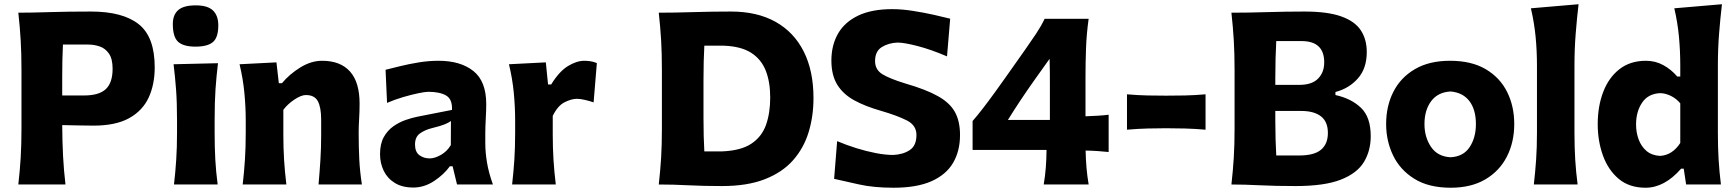

<svg xmlns="http://www.w3.org/2000/svg" viewBox="-20 -860 8087 895"><path d="M65.4 0Q72.8 -64.5 76.4 -125Q80.1 -185.5 80.1 -260.7V-532.7Q80.1 -610.8 76.4 -672.6Q72.8 -734.4 65.4 -800.8Q125.5 -800.8 210.4 -803.5Q295.4 -806.2 404.3 -806.2Q551.8 -806.2 626.5 -747.3Q701.2 -688.5 701.2 -545.9Q701.2 -466.3 672.9 -405Q644.5 -343.8 581.8 -309.1Q519 -274.4 416 -274.4Q381.8 -274.4 341.8 -275.4Q301.8 -276.4 270 -276.9Q270.5 -198.7 273.9 -133.1Q277.3 -67.4 285.2 0ZM273.4 -652.3Q271.5 -617.2 270.8 -580.6Q270 -543.9 270 -502V-415H372.1Q441.9 -415 473.4 -444.8Q504.9 -474.6 504.9 -539.6Q504.9 -585.4 488 -609.9Q471.2 -634.3 445.3 -643.3Q419.4 -652.3 391.6 -652.3Z M791 0Q797.9 -59.6 801.5 -116.2Q805.2 -172.9 805.2 -242.2V-298.3Q805.2 -382.3 800.8 -441.4Q796.4 -500.5 789.1 -560.5L996.1 -565.4Q988.8 -504.9 984.6 -444.6Q980.5 -384.3 980.5 -298.3V-242.2Q980.5 -172.9 983.6 -116.2Q986.8 -59.6 994.6 0ZM891.1 -642.6Q835.4 -642.6 810.5 -665Q785.6 -687.5 785.6 -748Q785.6 -791 810.8 -813Q835.9 -835 892.6 -835Q948.2 -835 972.9 -811Q997.6 -787.1 997.6 -741.7Q997.6 -685.5 972.7 -664.1Q947.8 -642.6 891.1 -642.6Z M1111.3 0Q1118.2 -59.6 1121.8 -116.2Q1125.5 -172.9 1125.5 -242.2V-298.3Q1125.5 -362.3 1119.1 -427.7Q1112.8 -493.2 1096.7 -560.5L1268.6 -569.3L1279.8 -472.2H1294.4Q1329.1 -514.2 1379.6 -545.4Q1430.2 -576.7 1481.4 -576.7Q1566.9 -576.7 1611.6 -526.6Q1656.2 -476.6 1656.2 -377.4Q1656.2 -340.8 1654.1 -306.2Q1651.9 -271.5 1651.9 -242.2Q1651.9 -172.9 1654.8 -116.2Q1657.7 -59.6 1667 0H1464.8Q1470.2 -59.6 1473.6 -115Q1477.1 -170.4 1477.1 -232.9V-301.3Q1477.1 -359.4 1461.7 -388.2Q1446.3 -417 1405.8 -417Q1384.3 -417 1352.8 -396.2Q1321.3 -375.5 1300.8 -348.1V-232.9Q1300.8 -170.4 1304.2 -115Q1307.6 -59.6 1314.9 0Z M1906.7 14.2Q1855 14.2 1820.6 -7.1Q1786.1 -28.3 1768.8 -63.7Q1751.5 -99.1 1751.5 -141.6Q1751.5 -189.5 1769 -220.9Q1786.6 -252.4 1814 -271.5Q1841.3 -290.5 1871.1 -300.8Q1900.9 -311 1925.3 -315.9L2086.9 -347.7Q2089.4 -397 2059.8 -414.6Q2030.3 -432.1 1976.1 -432.1Q1962.4 -432.1 1930.4 -425.5Q1898.4 -418.9 1859.4 -407.5Q1820.3 -396 1784.2 -380.4L1777.3 -534.7Q1804.7 -541.5 1845 -551.5Q1885.3 -561.5 1931.9 -569.1Q1978.5 -576.7 2024.4 -576.7Q2126.5 -576.7 2186.5 -529.1Q2246.6 -481.4 2246.6 -374.5Q2246.6 -347.2 2244.4 -307.9Q2242.2 -268.6 2242.2 -237.8V-192.9Q2242.2 -149.9 2250.2 -101.8Q2258.3 -53.7 2277.8 0H2110.4L2089.8 -85H2077.1Q2049.3 -46.4 2003.4 -16.1Q1957.5 14.2 1906.7 14.2ZM1983.4 -121.6Q2006.3 -121.6 2034.9 -137.7Q2063.5 -153.8 2081.5 -183.6L2082 -295.9Q2072.3 -288.6 2054.4 -281Q2036.6 -273.4 1991.7 -262.2Q1961.9 -254.9 1938.2 -238.5Q1914.6 -222.2 1914.6 -186.5Q1914.6 -151.9 1934.8 -136.7Q1955.1 -121.6 1983.4 -121.6Z M2367.2 0Q2374 -59.6 2377.7 -116.2Q2381.3 -172.9 2381.3 -242.2V-298.3Q2381.3 -362.3 2375 -427.7Q2368.7 -493.2 2352.5 -560.5L2524.4 -569.3L2534.7 -466.3H2549.3Q2586.9 -527.3 2627.4 -552Q2668 -576.7 2703.6 -576.7Q2716.3 -576.7 2732.2 -574.5Q2748 -572.3 2762.2 -565.9L2747.1 -382.8Q2727.5 -389.6 2705.8 -394.5Q2684.1 -399.4 2669.4 -399.4Q2644 -399.4 2612.1 -383.5Q2580.1 -367.7 2556.6 -319.8V-232.9Q2556.6 -170.4 2560.1 -115Q2563.5 -59.6 2570.8 0Z M3050.8 0Q3058.1 -64.5 3061.8 -125Q3065.4 -185.5 3065.4 -260.7V-532.7Q3065.4 -610.8 3061.8 -672.6Q3058.1 -734.4 3050.8 -800.8Q3124 -800.8 3210.9 -803.5Q3297.9 -806.2 3387.7 -806.2Q3509.8 -806.2 3595.5 -758.1Q3681.2 -710 3726.6 -619.9Q3772 -529.8 3772 -402.8Q3772 -317.9 3749.3 -243.7Q3726.6 -169.4 3676.8 -113Q3627 -56.6 3545.4 -24.7Q3463.9 7.3 3345.7 7.3Q3260.3 7.3 3189.5 3.7Q3118.7 0 3050.8 0ZM3263.2 -154.3H3345.7Q3433.6 -157.7 3482.4 -190.2Q3531.2 -222.7 3550.8 -278.1Q3570.3 -333.5 3570.3 -405.3Q3570.3 -477.5 3549.6 -530.5Q3528.8 -583.5 3481.7 -613.8Q3434.6 -644 3354.5 -647H3263.2Q3261.2 -610.8 3260.3 -573Q3259.3 -535.2 3259.3 -487.3V-308.1Q3259.3 -262.2 3260.3 -225.6Q3261.2 -189 3263.2 -154.3Z M4145 15.1Q4052.2 15.1 3983.2 -0.5Q3914.1 -16.1 3868.2 -26.4L3882.3 -202.1Q3924.8 -184.1 3971.7 -169.4Q4018.6 -154.8 4063.2 -146.2Q4107.9 -137.7 4143.6 -137.7Q4189 -139.6 4220.5 -160.2Q4252 -180.7 4252 -231Q4252 -275.9 4207.3 -298.6Q4162.6 -321.3 4085.4 -343.8Q4013.2 -364.3 3961.7 -392.6Q3910.2 -420.9 3882.8 -465.3Q3855.5 -509.8 3855.5 -577.6Q3855.5 -648.9 3886.2 -702.9Q3917 -756.8 3980 -787.1Q4043 -817.4 4139.2 -817.4Q4184.6 -817.4 4235.6 -809.3Q4286.6 -801.3 4332.8 -791Q4378.9 -780.8 4409.2 -772.9L4394.5 -597.2Q4319.3 -629.4 4256.8 -645.5Q4194.3 -661.6 4163.6 -661.6Q4120.6 -659.7 4089.8 -640.1Q4059.1 -620.6 4059.1 -575.2Q4059.1 -535.2 4093 -514.2Q4127 -493.2 4200.7 -470.7Q4296.9 -442.9 4352.5 -411.6Q4408.2 -380.4 4431.6 -337.4Q4455.1 -294.4 4455.1 -231Q4455.1 -156.2 4422.9 -101.1Q4390.6 -45.9 4322.3 -15.4Q4253.9 15.1 4145 15.1Z M4845.2 0Q4852.1 -41 4855 -78.9Q4857.9 -116.7 4858.4 -161.1H4513.7V-295.9Q4535.6 -320.8 4562.7 -356Q4589.8 -391.1 4617.2 -429Q4644.5 -466.8 4668 -500L4760.3 -630.9Q4785.2 -666 4809.1 -701.9Q4833 -737.8 4849.6 -772.5H5054.7Q5044.9 -702.6 5042.5 -635.7Q5040 -568.8 5040 -502V-317.9Q5068.4 -318.8 5096.9 -320.6Q5125.5 -322.3 5147.9 -325.2V-151.4Q5125.5 -153.8 5097.2 -155.8Q5068.8 -157.7 5040.5 -158.2Q5041.5 -115.2 5044.7 -77.9Q5047.9 -40.5 5054.7 0ZM4872.6 -585.9 4801.3 -485.8Q4768.6 -439.9 4737.8 -393.6Q4707 -347.2 4678.2 -300.8H4874V-465.8Q4874 -496.1 4873.8 -526.1Q4873.5 -556.2 4872.6 -585.9Z M5233.4 -255.4V-420.4Q5283.2 -416 5329.6 -415Q5376 -414.1 5416 -414.1Q5456.5 -414.1 5503.2 -415Q5549.8 -416 5599.6 -420.4V-255.4Q5549.8 -259.8 5503.2 -261Q5456.5 -262.2 5416 -262.2Q5376 -262.2 5329.6 -261Q5283.2 -259.8 5233.4 -255.4Z M6019 7.3Q5927.7 7.3 5853.8 3.7Q5779.8 0 5720.2 0Q5727.5 -64.5 5731.2 -125Q5734.9 -185.5 5734.9 -260.7V-532.7Q5734.9 -610.8 5731.2 -672.6Q5727.5 -734.4 5720.2 -800.8Q5799.8 -800.8 5887.2 -803.5Q5974.6 -806.2 6061.5 -806.2Q6168.9 -806.2 6232.4 -783.4Q6295.9 -760.7 6323.5 -718.5Q6351.1 -676.3 6351.1 -617.7Q6351.1 -540.5 6309.3 -493.9Q6267.6 -447.3 6205.1 -431.2V-417Q6278.8 -400.9 6324.2 -357.4Q6369.6 -314 6369.6 -225.1Q6369.6 -157.7 6338.1 -105.2Q6306.6 -52.7 6230.5 -22.7Q6154.3 7.3 6019 7.3ZM5924.8 -464.4H6037.1Q6095.7 -464.4 6124.3 -493.7Q6152.8 -522.9 6152.8 -569.3Q6152.8 -668.5 6047.4 -668.5H5929.2Q5927.2 -628.9 5926 -587.9Q5924.8 -546.9 5924.8 -494.6ZM5929.2 -135.3H6037.1Q6106 -135.3 6137.9 -162.1Q6169.9 -189 6169.9 -240.2Q6169.9 -292.5 6137.7 -317.6Q6105.5 -342.8 6045.4 -342.8H5924.8V-299.8Q5924.8 -249.5 5926 -211.2Q5927.2 -172.9 5929.2 -135.3Z M6742.7 15.1Q6639.6 15.1 6572.8 -26.6Q6505.9 -68.4 6473.6 -136Q6441.4 -203.6 6441.4 -281.7Q6441.4 -365.7 6475.3 -432.4Q6509.3 -499 6575.7 -537.8Q6642.1 -576.7 6739.3 -576.7Q6839.4 -576.7 6905.8 -537.4Q6972.2 -498 7005.4 -431.4Q7038.6 -364.7 7038.6 -281.7Q7038.6 -197.3 7004.2 -129.9Q6969.7 -62.5 6903.6 -23.7Q6837.4 15.1 6742.7 15.1ZM6741.7 -127Q6801.3 -129.9 6830.6 -174.1Q6859.9 -218.3 6859.9 -281.7Q6859.9 -348.6 6829.6 -388.7Q6799.3 -428.7 6741.7 -433.6Q6682.1 -430.2 6651.1 -388.2Q6620.1 -346.2 6620.1 -281.7Q6620.1 -220.2 6650.9 -175Q6681.6 -129.9 6741.7 -127Z M7129.9 0Q7136.7 -59.6 7140.6 -116.2Q7144.5 -172.9 7144.5 -242.2V-554.2Q7144.5 -622.6 7138.2 -688.5Q7131.8 -754.4 7116.2 -821.3L7338.4 -840.3Q7330.6 -773.9 7325 -702.9Q7319.3 -631.8 7319.3 -554.2V-242.2Q7319.3 -172.9 7322.8 -116.2Q7326.2 -59.6 7334 0Z M7650.9 15.1Q7574.7 15.1 7525.4 -26.4Q7476.1 -67.9 7451.9 -135.5Q7427.7 -203.1 7427.7 -281.2Q7427.7 -364.7 7453.4 -431.6Q7479 -498.5 7529.1 -537.6Q7579.1 -576.7 7652.8 -576.7Q7696.3 -576.7 7733.4 -556.4Q7770.5 -536.1 7798.3 -503.4H7812.5V-554.2Q7812.5 -622.6 7806.4 -688.5Q7800.3 -754.4 7784.7 -821.3L8006.8 -840.3Q7999 -773.9 7993.4 -702.9Q7987.8 -631.8 7987.8 -554.2V-242.2Q7987.8 -172.9 7991.2 -116.2Q7994.6 -59.6 8002 0H7839.8L7828.6 -73.7H7816.4Q7738.8 15.1 7650.9 15.1ZM7718.3 -133.3Q7775.4 -136.7 7812.5 -193.4V-378.4Q7793 -401.4 7768.1 -413.3Q7743.2 -425.3 7718.8 -425.8Q7662.6 -423.3 7634.5 -381.3Q7606.4 -339.4 7606.4 -279.8Q7606.4 -242.2 7618.7 -209.5Q7630.9 -176.8 7655.5 -156Q7680.2 -135.3 7718.3 -133.3Z"/></svg>

Font: Pinar DS4-Bold
Style: Regular
Weight: 700
Designer: Amin Abedi
Version: Version 2.000